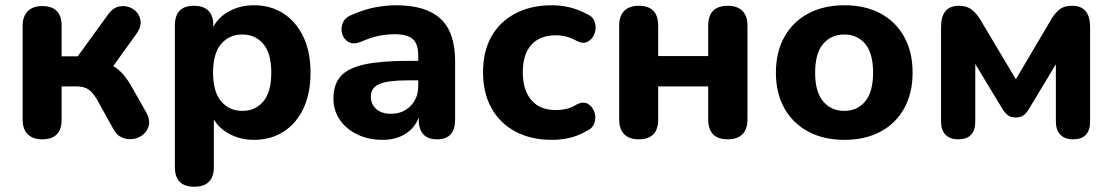

<svg xmlns="http://www.w3.org/2000/svg" viewBox="-20 -521 4225 729"><path d="M140 8Q105 8 85.5 -11Q66 -30 66 -67V-423Q66 -459 85.5 -478.5Q105 -498 140 -498Q214 -498 214 -423V-307H275L389 -464Q409 -493 435.5 -497Q462 -501 484 -487.5Q506 -474 512.5 -448.5Q519 -423 499 -394L410 -270Q431 -258 448.5 -237.5Q466 -217 481 -190L537 -91Q550 -66 545 -45Q540 -24 524 -10.5Q508 3 486.5 6.5Q465 10 444 1.5Q423 -7 410 -32L349 -142Q332 -171 315 -182Q298 -193 269 -193H214V-67Q214 8 140 8Z M900 -100Q950 -100 980 -136Q1010 -172 1010 -245Q1010 -319 979.5 -354.5Q949 -390 900 -390Q851 -390 820 -354.5Q789 -319 789 -245Q789 -172 820 -136Q851 -100 900 -100ZM717 188Q644 188 644 113V-424Q644 -499 716 -499Q790 -499 790 -424V-419Q810 -457 851.5 -479Q893 -501 944 -501Q1008 -501 1056 -470Q1104 -439 1131.5 -382Q1159 -325 1159 -245Q1159 -166 1132 -109Q1105 -52 1056.5 -21Q1008 10 944 10Q895 10 854 -11Q813 -32 792 -67V113Q792 188 717 188Z M1433 10Q1379 10 1336.5 -10.5Q1294 -31 1270 -66.5Q1246 -102 1246 -147Q1246 -201 1274 -232Q1302 -263 1364.5 -276.5Q1427 -290 1532 -290H1568V-310Q1568 -354 1547.5 -372.5Q1527 -391 1478 -391Q1450 -391 1419 -385Q1388 -379 1350 -362Q1322 -351 1303.5 -361.5Q1285 -372 1279 -393Q1273 -414 1282 -435Q1291 -456 1319 -466Q1365 -486 1406.5 -493.5Q1448 -501 1484 -501Q1598 -501 1653 -449.5Q1708 -398 1708 -290V-67Q1708 8 1640 8Q1570 8 1570 -67V-75Q1555 -35 1519 -12.5Q1483 10 1433 10ZM1568 -216H1532Q1453 -216 1420.5 -202Q1388 -188 1388 -154Q1388 -126 1408 -107.5Q1428 -89 1465 -89Q1509 -89 1538.5 -118.5Q1568 -148 1568 -194Z M2076 10Q1996 10 1937 -21.5Q1878 -53 1846 -110.5Q1814 -168 1814 -247Q1814 -326 1846 -382.5Q1878 -439 1937 -470Q1996 -501 2076 -501Q2108 -501 2141 -493.5Q2174 -486 2208 -468Q2232 -458 2238.5 -436.5Q2245 -415 2237.5 -394Q2230 -373 2212 -363Q2194 -353 2169 -366Q2150 -377 2130 -382Q2110 -387 2091 -387Q2030 -387 1997.5 -351Q1965 -315 1965 -247Q1965 -179 1997.5 -141Q2030 -103 2091 -103Q2110 -103 2130 -107.5Q2150 -112 2169 -124Q2194 -137 2211.5 -127Q2229 -117 2236.5 -96.5Q2244 -76 2237 -54.5Q2230 -33 2206 -23Q2173 -4 2140.5 3Q2108 10 2076 10Z M2405 8Q2370 8 2350.5 -11Q2331 -30 2331 -67V-424Q2331 -461 2350.5 -480Q2370 -499 2405 -499Q2479 -499 2479 -424V-308H2669V-424Q2669 -499 2744 -499Q2779 -499 2798.5 -480Q2818 -461 2818 -424V-67Q2818 -30 2798.5 -11Q2779 8 2744 8Q2669 8 2669 -67V-193H2479V-67Q2479 8 2405 8Z M3186 10Q3108 10 3049.5 -21Q2991 -52 2958.5 -109.5Q2926 -167 2926 -245Q2926 -324 2958.5 -381.5Q2991 -439 3049.5 -470Q3108 -501 3186 -501Q3265 -501 3323 -470Q3381 -439 3413 -381.5Q3445 -324 3445 -245Q3445 -167 3413 -109.5Q3381 -52 3323 -21Q3265 10 3186 10ZM3186 -100Q3235 -100 3265 -136Q3295 -172 3295 -245Q3295 -319 3265 -354.5Q3235 -390 3186 -390Q3136 -390 3105.5 -354.5Q3075 -319 3075 -245Q3075 -172 3105.5 -136Q3136 -100 3186 -100Z M3618 8Q3587 8 3570 -9.5Q3553 -27 3553 -60V-418Q3553 -499 3621 -499Q3651 -499 3669.5 -484.5Q3688 -470 3703 -445L3837 -220L3970 -445Q3981 -465 3999 -482Q4017 -499 4051 -499Q4119 -499 4119 -418V-60Q4119 8 4054 8Q4023 8 4006 -9.5Q3989 -27 3989 -60V-277L3886 -106Q3879 -94 3868 -84.5Q3857 -75 3836 -75Q3817 -75 3806 -84Q3795 -93 3787 -106L3683 -278V-60Q3683 8 3618 8Z"/></svg>

Font: Chiron GoRound TC
Style: Bold
Weight: 700
Designer: Ryoko NISHIZUKA 西塚涼子 (kana, bopomofo & ideographs); Paul D. Hunt (Latin, Greek & Cyrillic); Sandoll Communications 산돌커뮤니
Foundry: Adobe
Version: Version 1.000;hotconv 1.1.1;makeotfexe 2.6.0